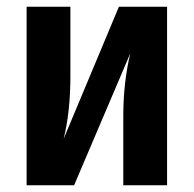

<svg xmlns="http://www.w3.org/2000/svg" viewBox="-20 -550 575 570"><path d="M476 0H346V-204Q346 -306 367 -392L200 0H59V-530H189V-325Q189 -218 169 -138L333 -530H476Z"/></svg>

Font: Fira Sans Condensed SemiBold
Style: Regular
Weight: 600
Width: 3
Designer: bBox Type GmbH & Carrois Corporate GbR & Edenspiekermann AG
Foundry: bBox Type GmbH & Carrois Corporate GbR & Edenspiekermann AG
Version: Version 4.301